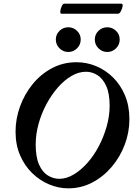

<svg xmlns="http://www.w3.org/2000/svg" viewBox="-20 -1016 727 1049"><path d="M353 13Q300 13 248.5 -8.5Q197 -30 155.5 -70.5Q114 -111 89.5 -168Q65 -225 65 -297Q65 -367 89.5 -434.5Q114 -502 158.5 -556.5Q203 -611 264 -643.5Q325 -676 398 -676Q454 -676 505.5 -654.5Q557 -633 598 -592.5Q639 -552 663 -494.5Q687 -437 687 -365Q687 -293 661.5 -225.5Q636 -158 590 -104Q544 -50 483.5 -18.5Q423 13 353 13ZM304 -39Q343 -39 382.5 -62.5Q422 -86 457.5 -126Q493 -166 520 -217.5Q547 -269 563 -326Q579 -383 579 -438Q579 -506 560 -547Q541 -588 511.5 -606Q482 -624 450 -624Q410 -624 370.5 -601Q331 -578 296 -538Q261 -498 233.5 -446.5Q206 -395 190.5 -338.5Q175 -282 175 -226Q175 -158 193.5 -116.5Q212 -75 242 -57Q272 -39 304 -39ZM353 -732Q325 -732 305 -752Q285 -772 285 -800Q285 -828 305 -847.5Q325 -867 353 -867Q381 -867 401 -847.5Q421 -828 421 -800Q421 -772 401 -752Q381 -732 353 -732ZM566 -732Q538 -732 518 -752Q498 -772 498 -800Q498 -828 518 -847.5Q538 -867 566 -867Q594 -867 614 -847.5Q634 -828 634 -800Q634 -772 614 -752Q594 -732 566 -732ZM316 -941Q308 -941 309.5 -955Q311 -969 317.5 -982.5Q324 -996 331 -996H642Q652 -996 650 -982.5Q648 -969 640.5 -955Q633 -941 625 -941Z"/></svg>

Font: Junicode
Style: Bold Italic
Weight: 700
Italic angle: -11°
Designer: Peter S. Baker
Version: Version 2.100; ttfautohint (v1.8.4)